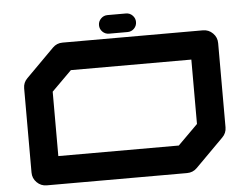

<svg xmlns="http://www.w3.org/2000/svg" viewBox="-56 -897 1245 966"><g transform="rotate(-5 567.0 -413.5)"><path d="M921.4 -241.7V-566.9H313L212.4 -466.8V-141.6H820.8ZM992.2 -708.5Q1021.5 -708.5 1042.2 -687.7Q1063 -667 1063 -637.7V-212.4Q1063 -183.1 1042 -162.6L900.4 -20.5Q879.9 0 850.1 0H141.6Q112.3 0 91.6 -20.8Q70.8 -41.5 70.8 -70.8V-496.1Q70.8 -525.4 91.8 -545.9L233.4 -688Q253.9 -708.5 283.2 -708.5ZM520.5 -732.9Q501 -732.9 487.3 -746.6Q473.6 -760.3 473.6 -779.8Q473.6 -798.8 487.3 -812.7Q501 -826.7 520.5 -826.7H613.8Q633.3 -826.7 647 -812.7Q660.6 -798.8 660.6 -779.8Q660.6 -760.3 647 -746.6Q633.3 -732.9 613.8 -732.9Z"/></g></svg>

Font: Robtronika
Style: Regular
Weight: 400
Designer: GGBot
Version: 1.00